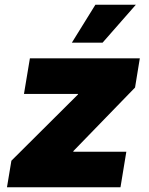

<svg xmlns="http://www.w3.org/2000/svg" viewBox="-20 -786 625 806"><path d="M9.3 0 27.8 -111.3 307.1 -389.2 307.6 -391.6H80.6L105.5 -541H566.9L546.9 -418.5L288.1 -151.9L287.6 -148.9H510.3L485.8 0ZM281.7 -606.9 380.4 -766.1H550.3L410.6 -606.9Z"/></svg>

Font: Inter 17pt Black
Style: Italic
Weight: 900
Italic angle: -9.3988°
Version: Version 4.001;git-66647c0bb